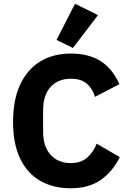

<svg xmlns="http://www.w3.org/2000/svg" viewBox="-20 -997 691 1029"><path d="M359 12Q265 12 195.5 -28Q126 -68 88 -147Q50 -226 50 -344Q50 -462 88 -543.5Q126 -625 195.5 -667.5Q265 -710 359 -710Q455 -710 518.5 -670Q582 -630 620 -546L489 -478Q476 -522 445.5 -548.5Q415 -575 359 -575Q292 -575 251.5 -531.5Q211 -488 211 -405V-293Q211 -211 251.5 -167Q292 -123 359 -123Q415 -123 448.5 -153.5Q482 -184 498 -227L622 -155Q583 -76 519 -32Q455 12 359 12ZM505 -916 371 -740 283 -783 382 -977Z"/></svg>

Font: IBM Plex Sans Var
Style: Regular
Weight: 400
Designer: Mike Abbink, Paul van der Laan, Pieter van Rosmalen
Foundry: Bold Monday
Version: Version 3.000